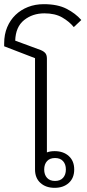

<svg xmlns="http://www.w3.org/2000/svg" viewBox="-22 -889 415 921"><path d="M240 12Q198 12 172 -11.5Q146 -35 146 -76V-610L-2 -667V-681Q-2 -724 12.5 -758.5Q27 -793 52.5 -817.5Q78 -842 112.5 -855.5Q147 -869 188 -869Q254 -869 297 -847Q340 -825 368 -793L332 -759Q310 -786 276 -805.5Q242 -825 191 -825Q134 -825 93.5 -792.5Q53 -760 51 -694L173 -649Q188 -643 195.5 -634Q203 -625 203 -608V-158Q219 -164 240 -164Q282 -164 308 -140.5Q334 -117 334 -76Q334 -35 308 -11.5Q282 12 240 12ZM242 -21Q267 -21 280.5 -36Q294 -51 294 -76Q294 -101 280.5 -116Q267 -131 242 -131Q217 -131 203.5 -116Q190 -101 190 -76Q190 -51 203.5 -36Q217 -21 242 -21Z"/></svg>

Font: IBM Plex Sans Thai Looped Light
Style: Regular
Weight: 300
Designer: Mike Abbink, Paul van der Laan, Pieter van Rosmalen, Ben Mitchell, Mark Frömberg
Foundry: Bold Monday
Version: Version 1.1